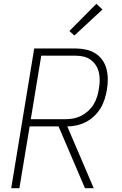

<svg xmlns="http://www.w3.org/2000/svg" viewBox="-20 -990 640 1010"><path d="M39 0 160 -735H378Q406 -735 433 -729Q460 -723 482 -709Q504 -695 519 -673.5Q534 -652 540.5 -626Q547 -600 547 -572Q547 -544 542 -516Q538 -492 530 -467Q522 -442 508.5 -420Q495 -398 475 -379Q455 -360 431.5 -348Q408 -336 383 -330.5Q358 -325 334 -325L473 0H427L288 -325H136L82 0ZM142 -363H325Q346 -363 367 -367Q388 -371 407.5 -381Q427 -391 444 -406.5Q461 -422 472.5 -441Q484 -460 490.5 -481Q497 -502 500 -522Q504 -544 504.5 -565.5Q505 -587 500.5 -607.5Q496 -628 485 -645.5Q474 -663 457.5 -675Q441 -687 421 -692Q401 -697 379 -697H197ZM371 -803 345 -827 487 -970 519 -940Z"/></svg>

Font: Iosevka Aile XLt Obl
Style: Regular
Weight: 200
Italic angle: -9°
Designer: Belleve Invis
Foundry: Belleve Invis
Version: Version 31.1.0; ttfautohint (v1.8.4)